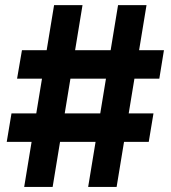

<svg xmlns="http://www.w3.org/2000/svg" viewBox="-20 -739 675 759"><path d="M328.5 0 446.7 -718.8H559.2L441 0ZM6.6 -178.1 25.4 -290.6H586.7L568 -178.1ZM75.6 0 193.8 -718.8H306.2L188.1 0ZM47.5 -428.1 66.8 -540.6H628.1L609.8 -428.1Z"/></svg>

Font: Inter Display V
Style: Regular
Weight: 400
Designer: Rasmus Andersson
Foundry: rsms
Version: Version 3.015;git-src